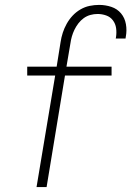

<svg xmlns="http://www.w3.org/2000/svg" viewBox="-20 -763 540 783"><path d="M129 0 205 -455H91V-491H211L227 -591Q230 -611 236 -629.5Q242 -648 252 -666Q262 -684 276 -699Q290 -714 308 -724.5Q326 -735 345.5 -739Q365 -743 384 -743Q410 -743 434 -735Q458 -727 473.5 -708.5Q489 -690 493.5 -664.5Q498 -639 493 -613Q493 -612 492.5 -610Q492 -608 492 -606H452Q452 -607 452.5 -608.5Q453 -610 453 -611Q456 -630 453.5 -648Q451 -666 440.5 -680Q430 -694 413 -700Q396 -706 378 -706Q363 -706 348.5 -702Q334 -698 321.5 -689Q309 -680 299.5 -667.5Q290 -655 283.5 -641.5Q277 -628 273 -614Q269 -600 267 -585L251 -491H435V-455H245L170 0Z"/></svg>

Font: Iosevka Curly XLtObl
Style: Regular
Weight: 200
Italic angle: -9°
Monospace: yes
Designer: Belleve Invis
Foundry: Belleve Invis
Version: Version 11.1.0; ttfautohint (v1.8.3)